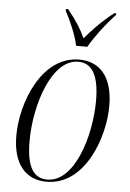

<svg xmlns="http://www.w3.org/2000/svg" viewBox="-55 -807 579 857"><g transform="rotate(5 235.0 -378.0)"><path d="M265 -606H315C343 -654 383 -708 430 -758L431 -766H422C367 -723 326 -679 295 -642C275 -686 252 -721 215 -766H206L205 -758C226 -720 256 -652 265 -606ZM186 10C357 10 436 -208 436 -351C436 -490 370 -546 285 -546C115 -546 34 -329 34 -184C34 -52 96 10 186 10ZM188 0C130 0 95 -44 95 -164C95 -327 162 -536 281 -536C342 -536 375 -485 375 -369C375 -214 312 0 188 0Z"/></g></svg>

Font: Noto Serif Display Condensed Light
Style: Italic
Weight: 300
Width: 3
Italic angle: -12°
Designer: Monotype Design Team
Foundry: Monotype Imaging Inc.
Version: Version 2.009